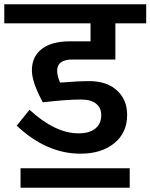

<svg xmlns="http://www.w3.org/2000/svg" viewBox="-40 -711 703 897"><path d="M-20 -691H643V-602H499V-433H299Q227 -433 227 -381Q227 -355 241 -325Q322 -332 377 -332Q459 -332 506.5 -288.5Q554 -245 554 -174Q554 -91 494 -42Q434 7 336 7Q177 7 38 -124L98 -198Q218 -88 327 -88Q378 -88 405.5 -110.5Q433 -133 433 -173Q433 -207 409 -226.5Q385 -246 339 -246Q269 -246 160 -233Q109 -327 109 -382Q109 -447 155.5 -482.5Q202 -518 287 -518H383V-602H-20ZM56 166V75H566V166Z"/></svg>

Font: FiraGO Medium
Style: Regular
Weight: 500
Designer: bBox Type
Foundry: bBox Type GmbH
Version: Version 1.001;PS 001.001;hotconv 1.0.88;makeotf.lib2.5.64775